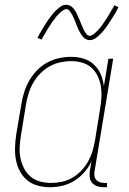

<svg xmlns="http://www.w3.org/2000/svg" viewBox="-20 -776 540 804"><path d="M189 8Q162 8 137 1Q112 -6 93 -22Q74 -38 62.5 -60.5Q51 -83 46.5 -108Q42 -133 43 -160Q44 -187 48 -213L70 -343Q74 -368 82 -392.5Q90 -417 103.5 -440Q117 -463 136 -482.5Q155 -502 178.5 -514.5Q202 -527 227 -532.5Q252 -538 278 -538Q305 -538 330 -530.5Q355 -523 373.5 -505.5Q392 -488 402 -464.5Q412 -441 415 -415L434 -530H454L376 -59Q374 -49 375.5 -39.5Q377 -30 383 -23Q389 -16 398 -13Q407 -10 417 -10H428V8H414Q400 8 387.5 4Q375 0 366.5 -9.5Q358 -19 356 -32Q354 -45 356 -59L363 -100Q351 -75 332.5 -54Q314 -33 290.5 -18.5Q267 -4 240.5 2Q214 8 189 8ZM195 -10Q217 -10 240 -15Q263 -20 283.5 -32Q304 -44 321 -62Q338 -80 349.5 -101Q361 -122 367.5 -144Q374 -166 378 -189L399 -319Q403 -342 404.5 -366Q406 -390 402.5 -413Q399 -436 389.5 -456.5Q380 -477 363.5 -492Q347 -507 324.5 -513.5Q302 -520 278 -520Q255 -520 232 -515Q209 -510 187.5 -498Q166 -486 148.5 -468Q131 -450 119 -429Q107 -408 100 -385.5Q93 -363 89 -340L68 -210Q64 -186 62.5 -162Q61 -138 65.5 -115Q70 -92 80.5 -71.5Q91 -51 108 -36.5Q125 -22 148 -16Q171 -10 195 -10ZM356 -608Q349 -608 343 -610.5Q337 -613 332.5 -617Q328 -621 324.5 -625.5Q321 -630 318 -635Q315 -640 312 -645.5Q309 -651 306.5 -656.5Q304 -662 302 -667.5Q300 -673 297.5 -679.5Q295 -686 292.5 -692Q290 -698 287.5 -703.5Q285 -709 282.5 -713.5Q280 -718 276 -724Q272 -730 268 -734Q264 -738 258 -738Q253 -738 251 -736.5Q249 -735 245 -733Q241 -731 236 -727Q231 -723 225.5 -717Q220 -711 217.5 -708.5Q215 -706 213 -702.5Q211 -699 208.5 -696Q206 -693 203 -689.5Q200 -686 197.5 -682Q195 -678 192 -673.5Q189 -669 186 -664.5Q183 -660 180 -655Q177 -650 174 -644.5Q171 -639 167.5 -633.5Q164 -628 160.5 -622Q157 -616 154 -610L137 -618Q143 -630 149 -640Q155 -650 160.5 -659Q166 -668 171 -676Q176 -684 181 -691.5Q186 -699 191 -705Q196 -711 200 -716.5Q204 -722 212 -730Q220 -738 227.5 -744Q235 -750 242 -753Q249 -756 258 -756Q264 -756 270 -753.5Q276 -751 280.5 -747.5Q285 -744 289 -739Q293 -734 296 -729Q299 -724 301.5 -718.5Q304 -713 306.5 -707.5Q309 -702 311.5 -696.5Q314 -691 316.5 -684.5Q319 -678 321.5 -672Q324 -666 326.5 -660.5Q329 -655 331 -650.5Q333 -646 337 -640Q341 -634 345 -630Q349 -626 356 -626Q360 -626 362.5 -627.5Q365 -629 369 -631Q373 -633 377.5 -637Q382 -641 387.5 -647Q393 -653 395.5 -655.5Q398 -658 400.5 -661.5Q403 -665 405.5 -668Q408 -671 410.5 -675Q413 -679 415.5 -682.5Q418 -686 421 -690.5Q424 -695 427 -699.5Q430 -704 433 -709Q436 -714 439 -719.5Q442 -725 445.5 -730.5Q449 -736 452.5 -742Q456 -748 459 -754L476 -746Q470 -734 464.5 -724Q459 -714 453 -705Q447 -696 442 -688Q437 -680 432 -672.5Q427 -665 422.5 -659Q418 -653 413.5 -647.5Q409 -642 401 -634Q393 -626 385.5 -620Q378 -614 371 -611Q364 -608 356 -608Z"/></svg>

Font: Iosevka Slab Thin
Style: Italic
Weight: 100
Italic angle: -9°
Monospace: yes
Designer: Belleve Invis
Foundry: Belleve Invis
Version: Version 11.1.1; ttfautohint (v1.8.3)